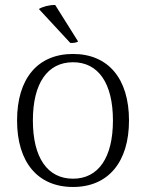

<svg xmlns="http://www.w3.org/2000/svg" viewBox="-20 -732 582 765"><path d="M135 -696 260 -561C269 -560 287 -562 291 -567L200 -712C178 -713 148 -705 135 -696ZM271 13C411 13 494 -86 494 -252C494 -419 411 -517 271 -517C130 -517 48 -419 48 -252C48 -86 130 13 271 13ZM271 -20C169 -20 111 -104 111 -252C111 -400 169 -484 271 -484C372 -484 430 -400 430 -252C430 -104 372 -20 271 -20Z"/></svg>

Font: Arima Koshi Light
Style: Regular
Weight: 300
Designer: Joana Correia and Natanael Gama
Foundry: NDISCOVER
Version: Version 1.019;PS 001.019;hotconv 1.0.88;makeotf.lib2.5.64775